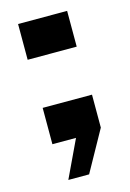

<svg xmlns="http://www.w3.org/2000/svg" viewBox="-92 -476 445 656"><g transform="rotate(-15 130.0 -147.5)"><path d="M67 132 129.5 0H46V-128.5H220.5V-12L140.5 132ZM39 -300.5V-427H212.5V-300.5Z"/></g></svg>

Font: Big Shoulders
Style: Bold
Weight: 700
Designer: Patric King
Foundry: XO Type Co
Version: Version 2.002